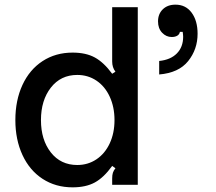

<svg xmlns="http://www.w3.org/2000/svg" viewBox="-20 -794 929 825"><path d="M46 -278Q46 -363 76.5 -429Q107 -495 163 -531.5Q219 -568 292 -568Q349 -568 387.5 -547Q426 -526 462 -477L476 -486Q462 -504 462 -530V-763H572V0H462V-27Q462 -42 465 -51.5Q468 -61 476 -71L462 -81Q426 -31 387.5 -10Q349 11 292 11Q219 11 163 -25.5Q107 -62 76.5 -128Q46 -194 46 -278ZM472 -278Q472 -334 451.5 -378.5Q431 -423 394.5 -447.5Q358 -472 312 -472Q241 -472 198.5 -417.5Q156 -363 156 -278Q156 -193 198.5 -139Q241 -85 312 -85Q358 -85 394.5 -109.5Q431 -134 451.5 -178Q472 -222 472 -278ZM664 -532Q713 -537 740 -564.5Q767 -592 767 -636Q767 -643 765 -657H753Q751 -646 741.5 -640.5Q732 -635 718 -635Q694 -635 676.5 -653.5Q659 -672 659 -702Q659 -734 679.5 -754Q700 -774 734 -774Q778 -774 803.5 -739.5Q829 -705 829 -649Q829 -582 788.5 -531.5Q748 -481 664 -474Z"/></svg>

Font: Open Sauce Sans Medium
Style: Regular
Weight: 500
Designer: Alfredo Marco Pradil
Foundry: Creative Sauce Fz LLC
Version: Version 1.477